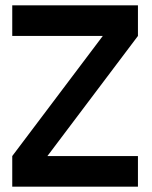

<svg xmlns="http://www.w3.org/2000/svg" viewBox="-20 -701 569 721"><path d="M366 -566H26V-681H498V-566L158 -115H498V0H26V-115Z"/></svg>

Font: Do Hyeon
Style: Regular
Weight: 400
Version: Version 1.001